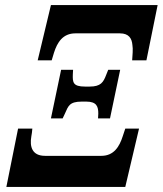

<svg xmlns="http://www.w3.org/2000/svg" viewBox="-20 -734 639 754"><path d="M128 -497H183L192 -527C205 -568 227 -603 276 -603H451C486 -603 498 -583 500 -557C503 -542 500 -514 499 -497H555L599 -714H180ZM180 -269H226L235 -288C248 -317 252 -335 301 -335H319C360 -335 366 -315 366 -288L365 -269H412L452 -460H405L397 -440C386 -411 376 -394 332 -394H314C266 -394 265 -411 266 -442L267 -460H220ZM5 0H472L526 -229H472L462 -199C449 -158 427 -122 378 -122H157C106 -122 96 -158 103 -198C105 -207 106 -218 107 -229H51Z"/></svg>

Font: Noto Serif Condensed Extra
Style: Italic
Weight: 800
Width: 3
Italic angle: -12°
Designer: Monotype Design Team
Foundry: Monotype Imaging Inc.
Version: Version 1.901